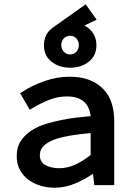

<svg xmlns="http://www.w3.org/2000/svg" viewBox="-20 -864 611 896"><path d="M307 -610Q325 -610 336.5 -622.5Q348 -635 348 -653Q348 -672 336.5 -684.5Q325 -697 307 -697Q289 -697 277.5 -684.5Q266 -672 266 -653Q266 -635 278 -622.5Q290 -610 307 -610ZM431 -772 374 -745Q401 -731 415.5 -707Q430 -683 430 -653Q430 -604 394.5 -576Q359 -548 307 -548Q256 -548 220.5 -576Q185 -604 185 -653Q185 -675 193.5 -695.5Q202 -716 221 -731Q225 -735 227 -736Q230 -738 233 -739Q233 -740 233.5 -740.5Q234 -741 236 -742L380 -844ZM403 -243Q379 -241 355 -238Q331 -235 307 -231Q284 -227 258.5 -220.5Q233 -214 212 -203Q191 -192 178.5 -177Q166 -162 166 -140Q166 -108 192 -93.5Q218 -79 256 -79Q297 -79 334 -97Q371 -115 403 -141ZM414 -53Q376 -27 330 -7.5Q284 12 235 12Q199 12 167 2Q135 -8 111 -26.5Q87 -45 72.5 -72Q58 -99 58 -135Q58 -178 77.5 -207Q97 -236 127.5 -255.5Q158 -275 195 -286Q232 -297 267 -304Q301 -311 334.5 -315Q368 -319 403 -322Q398 -366 371 -390Q344 -414 292 -414Q250 -414 209.5 -398Q169 -382 133 -360L119 -352L74 -429L85 -436Q131 -466 189 -486Q247 -506 305 -506Q359 -506 398 -490.5Q437 -475 463 -447.5Q489 -420 501 -382.5Q513 -345 513 -300V0H420Z"/></svg>

Font: Codetta
Style: Bold
Weight: 700
Designer: Ulrich Proeller
Foundry: PROSA GmbH
Version: Version 2.00;September 29, 2018;FontCreator 11.5.0.2427 64-b